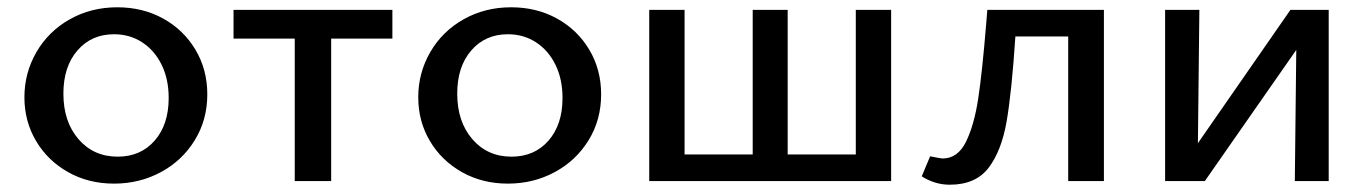

<svg xmlns="http://www.w3.org/2000/svg" viewBox="-20 -497 3751 527"><path d="M47 -230Q47 -297 80 -354Q113 -411 171.5 -444Q230 -477 302 -477Q372 -477 428 -446Q484 -415 516.5 -360.5Q549 -306 549 -238Q549 -168 514.5 -112Q480 -56 421.5 -24.5Q363 7 293 7Q223 7 167 -24.5Q111 -56 79 -110Q47 -164 47 -230ZM443 -228Q443 -280 423.5 -319.5Q404 -359 370 -381Q336 -403 293 -403Q231 -403 192.5 -358.5Q154 -314 154 -240Q154 -163 195.5 -115Q237 -67 303 -67Q366 -67 404.5 -111Q443 -155 443 -228Z M1057 -391H889V0H789V-391H621V-470H1057Z M1128 -230Q1128 -297 1161 -354Q1194 -411 1252.5 -444Q1311 -477 1383 -477Q1453 -477 1509 -446Q1565 -415 1597.5 -360.5Q1630 -306 1630 -238Q1630 -168 1595.5 -112Q1561 -56 1502.5 -24.5Q1444 7 1374 7Q1304 7 1248 -24.5Q1192 -56 1160 -110Q1128 -164 1128 -230ZM1524 -228Q1524 -280 1504.5 -319.5Q1485 -359 1451 -381Q1417 -403 1374 -403Q1312 -403 1273.5 -358.5Q1235 -314 1235 -240Q1235 -163 1276.5 -115Q1318 -67 1384 -67Q1447 -67 1485.5 -111Q1524 -155 1524 -228Z M2426 -470V0H1762V-470H1859V-73H2046V-470H2142V-73H2329V-470Z M3010 0H2912V-397H2767Q2757 -245 2743 -164Q2729 -83 2693.5 -36.5Q2658 10 2587 10Q2546 10 2510 -13L2533 -68Q2563 -62 2567 -62Q2609 -62 2631.5 -108Q2654 -154 2665 -226.5Q2676 -299 2687 -433L2690 -470H3010Z M3627 0H3534L3538 -360L3287 0H3178V-470H3272L3268 -104L3522 -470H3627Z"/></svg>

Font: Ysabeau SC Semibold
Style: Regular
Weight: 600
Designer: Christian Thalmann (Catharsis Fonts)
Version: Version 0.003